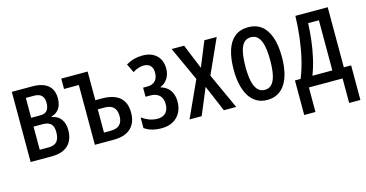

<svg xmlns="http://www.w3.org/2000/svg" viewBox="-76 -893 2717 1425"><g transform="rotate(-15 1282.5 -180.5)"><path d="M380.9 -405.3Q380.9 -357.9 360.8 -327.4Q340.8 -296.9 300.3 -286.1V-282.2Q345.2 -274.9 369.9 -241.9Q394.5 -209 394.5 -157.7Q394.5 -107.9 375.5 -72.5Q356.4 -37.1 319.6 -18.6Q282.7 0 227.1 0H63V-539.1H220.7Q273.9 -539.1 309.3 -523.7Q344.7 -508.3 362.8 -478.8Q380.9 -449.2 380.9 -405.3ZM304.7 -165.5Q304.7 -210.4 284.2 -229.2Q263.7 -248 223.6 -248H151.9V-70.3H221.7Q264.2 -70.3 284.4 -93.5Q304.7 -116.7 304.7 -165.5ZM291 -396Q291 -431.6 272.2 -450.2Q253.4 -468.8 214.4 -468.8H151.9V-315.9H221.7Q258.3 -315.9 274.7 -335.9Q291 -356 291 -396Z M645.5 -539.1V-318.8H696.3Q756.3 -318.8 796.9 -301.3Q837.4 -283.7 857.9 -249Q878.4 -214.4 878.4 -161.6Q878.4 -108.9 857.7 -72.8Q836.9 -36.6 797.9 -18.3Q758.8 0 703.1 0H556.6V-459.5H442.9V-539.1ZM698.7 -248.5H645.5V-70.3H698.2Q743.7 -70.3 766.4 -92.5Q789.1 -114.7 789.1 -157.7Q789.1 -202.6 766.8 -225.6Q744.6 -248.5 698.7 -248.5Z M1068.8 -548.8Q1114.3 -548.8 1147 -532Q1179.7 -515.1 1197.3 -484.1Q1214.8 -453.1 1214.8 -410.2Q1214.8 -366.7 1193.6 -333.7Q1172.4 -300.8 1139.2 -289.1V-284.7Q1168.5 -276.9 1189.5 -258.5Q1210.4 -240.2 1221.4 -213.1Q1232.4 -186 1232.4 -151.4Q1232.4 -103.5 1212.9 -67.4Q1193.4 -31.2 1156.7 -10.7Q1120.1 9.8 1067.9 9.8Q1041.5 9.8 1018.6 5.9Q995.6 2 975.6 -5.9Q955.6 -13.7 937 -26.4V-108.4Q962.4 -89.8 992.7 -78.1Q1022.9 -66.4 1057.6 -66.4Q1085 -66.4 1103.8 -76.9Q1122.6 -87.4 1132.6 -107.4Q1142.6 -127.4 1142.6 -157.2Q1142.6 -184.6 1132.3 -204.6Q1122.1 -224.6 1101.1 -235.8Q1080.1 -247.1 1047.4 -247.1H1012.2V-316.9H1044.4Q1083.5 -316.9 1105.2 -338.9Q1127 -360.8 1127 -402.3Q1127 -438 1108.9 -456.3Q1090.8 -474.6 1059.1 -474.6Q1038.6 -474.6 1017.1 -467.8Q995.6 -460.9 974.1 -446.8L941.4 -514.2Q973.6 -532.7 1004.6 -540.8Q1035.6 -548.8 1068.8 -548.8Z M1410.6 -277.3 1291 -539.1H1386.7L1464.4 -348.6L1542.5 -539.1H1637.2L1517.6 -273.9L1642.6 0H1547.9L1461.9 -202.6L1377.4 0H1284.2Z M2066.4 -270Q2066.4 -208.5 2055.4 -157.2Q2044.4 -106 2021.7 -68.6Q1999 -31.2 1963.9 -10.7Q1928.7 9.8 1879.9 9.8Q1834 9.8 1799.3 -10.5Q1764.6 -30.8 1741.7 -67.9Q1718.8 -105 1707.3 -156.5Q1695.8 -208 1695.8 -270Q1695.8 -357.4 1715.6 -419.7Q1735.4 -481.9 1776.4 -515.4Q1817.4 -548.8 1881.8 -548.8Q1940.4 -548.8 1981.7 -517.1Q2022.9 -485.4 2044.7 -423.3Q2066.4 -361.3 2066.4 -270ZM1786.1 -269.5Q1786.1 -203.1 1796.1 -158Q1806.2 -112.8 1827.4 -90.1Q1848.6 -67.4 1881.8 -67.4Q1914.6 -67.4 1935.3 -89.6Q1956.1 -111.8 1966.1 -157Q1976.1 -202.1 1976.1 -270Q1976.1 -336.9 1966.1 -381.8Q1956.1 -426.8 1935.3 -449.2Q1914.6 -471.7 1881.3 -471.7Q1831.1 -471.7 1808.6 -421.4Q1786.1 -371.1 1786.1 -269.5Z M2490.2 -539.1V-77.1H2546.4V188.5H2460V0H2201.2V188.5H2114.7V-77.1H2158.2Q2184.6 -141.6 2202.4 -217.8Q2220.2 -293.9 2230 -375.7Q2239.7 -457.5 2241.7 -539.1ZM2401.9 -462.4H2319.3Q2316.9 -400.9 2309.3 -335.4Q2301.8 -270 2287.1 -204.3Q2272.5 -138.7 2249 -77.1H2401.9Z"/></g></svg>

Font: Open Sans Condensed Medium
Style: Regular
Weight: 500
Width: 3
Designer: Monotype Design Team
Foundry: Monotype Imaging Inc.
Version: Version 3.000